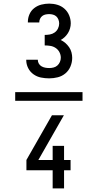

<svg xmlns="http://www.w3.org/2000/svg" viewBox="-20 -873 540 1061"><path d="M436 -316H64V-364H436ZM252 -440Q229 -440 206.5 -444.5Q184 -449 165 -462.5Q146 -476 135.5 -497Q125 -518 125 -541V-543H189V-542Q189 -531 194.5 -521.5Q200 -512 209.5 -506.5Q219 -501 230 -499Q241 -497 252 -497Q264 -497 276 -500Q288 -503 297 -511Q306 -519 311 -530.5Q316 -542 316 -554Q316 -570 308.5 -584.5Q301 -599 287.5 -608Q274 -617 258 -619.5Q242 -622 227 -622V-680Q241 -680 255.5 -682.5Q270 -685 282 -693.5Q294 -702 300.5 -715.5Q307 -729 307 -743Q307 -754 303 -764.5Q299 -775 291.5 -782Q284 -789 273.5 -792Q263 -795 252 -795Q242 -795 232 -793Q222 -791 214 -785Q206 -779 201.5 -769.5Q197 -760 197 -750V-749H134V-752Q134 -774 143 -794.5Q152 -815 169.5 -828.5Q187 -842 208.5 -847.5Q230 -853 252 -853Q275 -853 297 -846.5Q319 -840 336 -825Q353 -810 362 -788.5Q371 -767 371 -744Q371 -730 367 -716Q363 -702 355.5 -690Q348 -678 337.5 -668Q327 -658 315 -652Q329 -646 341 -635.5Q353 -625 362 -612Q371 -599 375 -583.5Q379 -568 379 -553Q379 -529 369.5 -506Q360 -483 341.5 -467.5Q323 -452 299.5 -446Q276 -440 252 -440ZM271 168V68H126V11L267 -236H333L192 11H271V-67H334V11H370V68H334V168Z"/></svg>

Font: Iosevka Fixed
Style: Regular
Weight: 400
Monospace: yes
Designer: Belleve Invis
Foundry: Belleve Invis
Version: Version 33.2.4